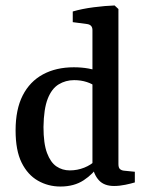

<svg xmlns="http://www.w3.org/2000/svg" viewBox="-20 -674 536 702"><path d="M201 8Q156 8 118.5 -13.5Q81 -35 59 -79.5Q37 -124 37 -197Q37 -274 63 -325Q89 -376 137 -402Q185 -428 250 -428Q278 -428 303.5 -423.5Q329 -419 343 -413L329 -357Q319 -367 297.5 -374Q276 -381 251 -381Q220 -381 194.5 -365.5Q169 -350 154.5 -313Q140 -276 139 -210Q139 -149 152 -114.5Q165 -80 186.5 -65.5Q208 -51 235 -51Q263 -51 288 -61Q313 -71 330 -88L342 -71Q321 -38 286 -15Q251 8 201 8ZM413 -641V-74Q413 -61 418.5 -56Q424 -51 433 -50L473 -46V-7Q460 -3 438.5 1.5Q417 6 397 6Q361 6 342 -14.5Q323 -35 318 -68V-564Q318 -583 299 -586L246 -593V-632Q280 -642 323 -647.5Q366 -653 399 -654Z"/></svg>

Font: Yrsa Medium
Style: Regular
Weight: 500
Designer: Anna Giedrys (Yrsa+Rasa design), David Brezina (Yrsa art-direction, Rasa art-direction, design)
Foundry: Rosetta Type Foundry
Version: Version 2.004